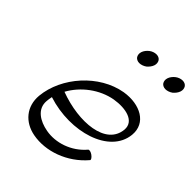

<svg xmlns="http://www.w3.org/2000/svg" viewBox="-238 -1001 1168 1168"><g transform="rotate(45 346.5 -416.5)"><path d="M465 -800C470 -815 468 -829 461 -840C454 -850 442 -856 427 -856C412 -856 395 -850 382 -840C368 -829 357 -815 352 -800C347 -785 349 -771 356 -760C363 -750 376 -744 390 -744C405 -744 422 -750 436 -760C449 -771 460 -785 465 -800ZM690 -800C695 -815 693 -829 686 -840C679 -850 667 -856 652 -856C637 -856 620 -850 607 -840C593 -829 582 -815 577 -800C572 -785 574 -771 581 -760C588 -750 601 -744 615 -744C630 -744 647 -750 661 -760C674 -771 685 -785 690 -800ZM596 -115C601 -120 593 -133 578 -144C564 -154 548 -158 543 -152C476 -73 373 -40 286 -56C213 -69 149 -109 155 -182C156 -196 158 -209 161 -222C390 -148 650 -226 668 -405C679 -516 573 -572 449 -552C269 -521 117 -349 100 -173C91 -73 153 0 249 18C366 40 505 -8 596 -115ZM438 -478C529 -493 619 -472 613 -395C600 -246 385 -227 192 -299C241 -389 335 -460 438 -478Z"/></g></svg>

Font: Nupuram Light Oblique
Style: Regular
Weight: 300
Designer: Santhosh Thottingal (santhosh.thottingal@gmail.com)
Foundry: SMC
Version: Version 1.000